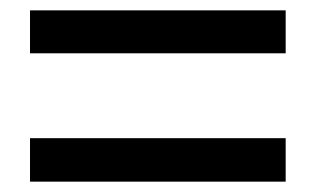

<svg xmlns="http://www.w3.org/2000/svg" viewBox="-20 -557 610 371"><path d="M38 -454V-537H532V-454ZM38 -206V-290H532V-206Z"/></svg>

Font: Noto Sans HK Thin Medium
Style: Regular
Weight: 500
Version: Version 2.004-H2;hotconv 1.0.118;makeotfexe 2.5.65603